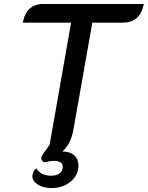

<svg xmlns="http://www.w3.org/2000/svg" viewBox="-20 -720 744 967"><path d="M143 168Q143 156 148.5 145Q154 134 163 128Q186 165 238 165Q265 165 280.5 152.5Q296 140 296 120Q296 105 284 97.5Q272 90 250 90Q231 90 213 96Q203 99 195.5 93Q188 87 188 77Q188 68 195 58L230 9L338 -606H95Q112 -700 199 -700H704Q696 -654 669.5 -630Q643 -606 600 -606H445L349 -63Q336 5 294 43Q333 43 354 62.5Q375 82 375 113Q375 162 336 194.5Q297 227 239 227Q198 227 170.5 209.5Q143 192 143 168Z"/></svg>

Font: K2D Medium
Style: Italic
Weight: 500
Italic angle: -10°
Designer: Katatrad Aksorn Co.,Ltd.
Foundry: Cadson Demak Co.,Ltd.
Version: Version 1.000; ttfautohint (v1.6)